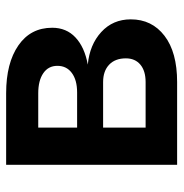

<svg xmlns="http://www.w3.org/2000/svg" viewBox="-6 -580 586 613"><g transform="rotate(-90 286.5 -273.0)"><path d="M67.4 0V-545.9H295.9Q392.1 -545.9 448.5 -506.8Q504.9 -467.8 504.9 -398.9Q504.9 -353.5 473.9 -324.5Q442.9 -295.4 387.2 -285.2Q450.7 -279.3 491.2 -242.2Q531.7 -205.1 531.7 -147.9Q531.7 -80.6 479.2 -40.3Q426.8 0 331.5 0ZM186 -100.6H331.5Q367.2 -100.6 387.2 -117.4Q407.2 -134.3 407.2 -163.6Q407.2 -197.8 387 -217Q366.7 -236.3 331.5 -236.3H186ZM186 -319.3H298.3Q337.9 -319.3 360.6 -336.2Q383.3 -353 383.3 -382.3Q383.3 -411.1 359.9 -427.2Q336.4 -443.4 295.9 -443.4H186Z"/></g></svg>

Font: Inter-SemiBold
Style: Regular
Weight: 600
Designer: Rasmus Andersson
Foundry: rsms
Version: Version 4.000;git-a52131595